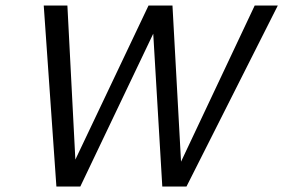

<svg xmlns="http://www.w3.org/2000/svg" viewBox="-20 -678 1030 698"><path d="M570 0 531 -658H607L642 -20H605L906 -658H990L658 0ZM185 0 139 -658H225L258 -20H217L520 -658H586L272 0Z"/></svg>

Font: Ysabeau Office Medium
Style: Italic
Weight: 500
Italic angle: -12°
Designer: Christian Thalmann (Catharsis Fonts)
Version: Version 2.001;gftools[0.9.30]; featfreeze: tnum,lnum,ss02